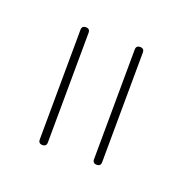

<svg xmlns="http://www.w3.org/2000/svg" viewBox="-51 -794 253 266"><g transform="rotate(20 75.5 -661.0)"><path d="M115 -574Q109 -574 109 -580L110 -742Q110 -748 116 -748Q122 -748 122 -742L121 -580Q121 -574 115 -574ZM35 -574Q29 -574 29 -580L30 -742Q30 -748 36 -748Q42 -748 42 -742L41 -580Q41 -574 35 -574Z"/></g></svg>

Font: Moirai One
Style: Regular
Weight: 400
Designer: Jiyeon Park
Foundry: JAMO
Version: Version 1.000; ttfautohint (v1.8.4.7-5d5b);gftools[0.9.29]